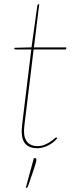

<svg xmlns="http://www.w3.org/2000/svg" viewBox="-20 -693 370 908"><path d="M47.5 0ZM82.5 -73Q82.5 -75.5 82.8 -80.2Q83 -85 83.8 -93.8Q84.5 -102.5 86.2 -116.2Q88 -130 90.5 -151L128 -459H53.5Q47.5 -459 47.5 -464L48.5 -467L129 -469L156.5 -666Q157 -668.5 158.5 -670.8Q160 -673 162.5 -673H165.5L140.5 -469H293.5L292.5 -459H139L101.5 -150Q99 -129.5 97.2 -116Q95.5 -102.5 94.8 -93.5Q94 -84.5 93.8 -79.8Q93.5 -75 93.5 -73Q93.5 -54 98.2 -40.5Q103 -27 111.5 -18.5Q120 -10 131.5 -6Q143 -2 156.5 -2Q176 -2 191.2 -8.5Q206.5 -15 217.8 -22.5Q229 -30 236 -36.5Q243 -43 245.5 -43Q248.5 -43 249.5 -41L250.5 -39Q234 -18.5 208 -5.2Q182 8 155.5 8Q121 8 101.8 -11Q82.5 -30 82.5 -73ZM145.5 55Q152 55 152 62.5Q152 68 149.5 77Q147 86 142.2 100.8Q137.5 115.5 130 136.8Q122.5 158 112.5 188Q111.5 191 110 193Q108.5 195 105 195H102L140 55Z"/></svg>

Font: Lato Hairline
Style: Italic
Weight: 100
Italic angle: -7°
Designer: Lukasz Dziedzic
Foundry: tyPoland Lukasz Dziedzic
Version: Version 2.007; 2014-02-27